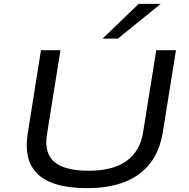

<svg xmlns="http://www.w3.org/2000/svg" viewBox="-20 -965 977 994"><path d="M431 9Q338 9 274.5 -10Q211 -29 174 -65Q137 -101 125 -153Q113 -205 123 -270L192 -705H293L223 -268Q208 -171 262.5 -126Q317 -81 439 -81Q565 -81 635.5 -132Q706 -183 721 -281L789 -705H891L823 -281Q807 -183 756.5 -118.5Q706 -54 624 -22.5Q542 9 431 9ZM511 -765 698 -945H812L590 -765Z"/></svg>

Font: Nunito Sans 7pt Expanded
Style: Italic
Weight: 400
Width: 7
Italic angle: -9°
Designer: Vernon Adams
Foundry: Vernon Adams
Version: Version 3.101;gftools[0.9.27]